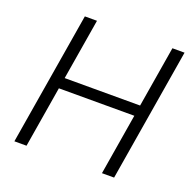

<svg xmlns="http://www.w3.org/2000/svg" viewBox="-128 -857 993 987"><g transform="rotate(20 369.0 -363.5)"><path d="M51.1 0 171.9 -727.3H238.3L182.9 -393.8H595.5L650.9 -727.3H717.3L596.6 0H530.2L585.6 -334.2H172.9L117.5 0Z"/></g></svg>

Font: Inter UI Light
Style: Italic
Weight: 300
Italic angle: 9.39999°
Designer: Rasmus Andersson
Foundry: rsms
Version: 3.2;8d6f07862